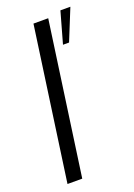

<svg xmlns="http://www.w3.org/2000/svg" viewBox="-128 -699 523 750"><g transform="rotate(-20 133.0 -323.5)"><path d="M18.1 0 107.5 -634.3H168.8L79.4 0ZM187.6 -517.2 224.1 -646.9H265.5L212.8 -517.2Z"/></g></svg>

Font: Alumni Sans Thin
Style: Italic
Weight: 100
Italic angle: -8°
Designer: Robert E. Leuschke
Foundry: Robert E. Leuschke
Version: Version 1.016